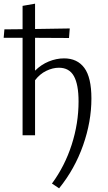

<svg xmlns="http://www.w3.org/2000/svg" viewBox="-40 -737 587 1046"><path d="M458 -200Q458 -74 412.5 55Q367 184 282 289L243 263Q313 168 350.5 51.5Q388 -65 388 -184Q388 -277 362.5 -322.5Q337 -368 281 -368Q247 -368 212 -351Q177 -334 151 -300V0H83V-531H-20L-16 -577L83 -578V-705L151 -717V-579L340 -582L336 -530L151 -531V-352Q184 -385 225.5 -402Q267 -419 309 -419Q381 -419 419.5 -367Q458 -315 458 -200Z"/></svg>

Font: Ysabeau Infant
Style: Regular
Weight: 400
Designer: Christian Thalmann (Catharsis Fonts)
Version: Version 0.003